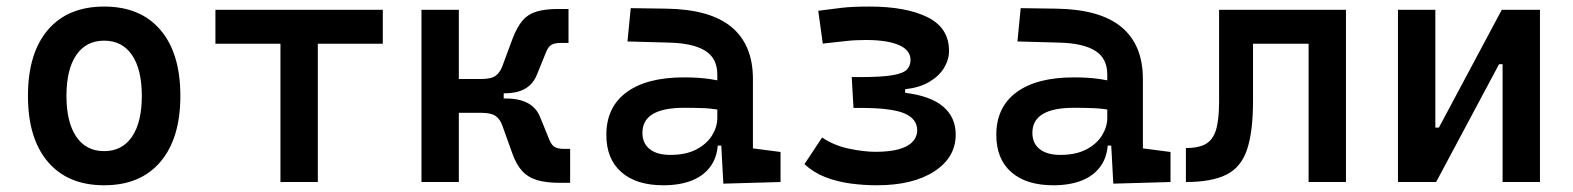

<svg xmlns="http://www.w3.org/2000/svg" viewBox="-20 -547 4728 577"><path d="M293 9.8Q184.1 9.8 124 -60.5Q64 -130.9 64 -258.8Q64 -387.2 124 -457.3Q184.1 -527.3 293 -527.3Q401.9 -527.3 461.9 -457.3Q522 -387.2 522 -258.8Q522 -130.9 461.9 -60.5Q401.9 9.8 293 9.8ZM293 -92.8Q347.2 -92.8 376.7 -136.2Q406.2 -179.7 406.2 -258.8Q406.2 -338.4 376.7 -381.6Q347.2 -424.8 293 -424.8Q238.8 -424.8 209.2 -381.6Q179.7 -338.4 179.7 -258.8Q179.7 -179.7 209.2 -136.2Q238.8 -92.8 293 -92.8Z M822.8 0V-517.6H935.1V0ZM627.4 -415.5V-517.6H1130.4V-415.5Z M1433.6 -266.6 1425.8 -309.6Q1456.1 -309.6 1469.5 -319.3Q1482.9 -329.1 1490.2 -349.6L1520.5 -431.2Q1533.7 -465.8 1550.5 -485.4Q1567.4 -504.9 1593.3 -512.5Q1619.1 -520 1657.2 -520H1688.5V-418H1665Q1647.5 -418 1637.7 -412.6Q1627.9 -407.2 1621.6 -391.6L1593.8 -323.2Q1583 -295.4 1559.1 -281Q1535.2 -266.6 1495.6 -266.6ZM1246.6 0V-517.6H1358.9V0ZM1351.6 -208V-309.6H1493.7V-208ZM1662.1 2.4Q1622.6 2.4 1595.2 -5.4Q1567.9 -13.2 1549.8 -32.5Q1531.7 -51.8 1519.5 -86.4L1490.2 -168Q1483.4 -188.5 1469.7 -198.2Q1456.1 -208 1425.8 -208L1433.6 -251H1500.5Q1581.5 -251 1603.5 -194.3L1631.3 -126Q1637.7 -110.4 1647.5 -105Q1657.2 -99.6 1674.8 -99.6H1693.4V2.4Z M2153.8 4.9 2145.5 -148.4 2135.7 -198.7V-322.8Q2135.7 -371.6 2099.6 -394.3Q2063.5 -417 1992.2 -418.9L1865.7 -422.4L1875.5 -522.5L1982.4 -521Q2114.3 -519 2178.5 -465.6Q2242.7 -412.1 2242.7 -309.6V-101.1L2325.7 -90.3V0ZM1973.6 9.8Q1892.1 9.8 1847.2 -29.8Q1802.2 -69.3 1802.2 -141.6Q1802.2 -225.1 1863 -269.8Q1923.8 -314.5 2035.6 -314.5Q2080.6 -314.5 2115.5 -309.1Q2150.4 -303.7 2179.7 -293.5L2158.2 -213.4Q2126 -220.7 2096.4 -221.9Q2066.9 -223.1 2036.1 -223.1Q1910.6 -223.1 1910.6 -147.9Q1910.6 -116.2 1932.6 -98.9Q1954.6 -81.5 1994.6 -81.5Q2041.5 -81.5 2073 -98.1Q2104.5 -114.7 2120.1 -140.4Q2135.7 -166 2135.7 -192.9V-242.2L2162.1 -109.4H2121.1L2137.7 -125Q2137.7 -80.1 2117.4 -50Q2097.2 -20 2060.5 -5.1Q2023.9 9.8 1973.6 9.8Z M2615.2 9.8Q2575.2 9.8 2535.4 4.4Q2495.6 -1 2460.4 -14.6Q2425.3 -28.3 2397.5 -53.7L2450.7 -133.8Q2485.8 -109.9 2530.8 -100.3Q2575.7 -90.8 2611.3 -90.8Q2651.9 -90.8 2679.7 -98.1Q2707.5 -105.5 2721.9 -120.4Q2736.3 -135.3 2736.3 -155.8Q2736.3 -189.5 2698.2 -206.1Q2660.2 -222.7 2565.4 -222.7H2544.9L2539.6 -315.4H2566.9Q2631.8 -315.4 2663.8 -321.3Q2695.8 -327.1 2706.1 -338.6Q2716.3 -350.1 2716.3 -366.7Q2716.3 -396.5 2681.4 -411.6Q2646.5 -426.8 2582 -426.8Q2548.3 -426.8 2521.7 -423.6Q2495.1 -420.4 2452.6 -416L2439 -514.6Q2475.6 -519.5 2508.3 -523.4Q2541 -527.3 2592.8 -527.3Q2702.6 -527.3 2767.3 -495.4Q2832 -463.4 2832 -394Q2832 -367.7 2817.1 -343Q2802.2 -318.4 2772.9 -301Q2743.7 -283.7 2700.2 -278.8V-268.1Q2776.4 -258.8 2814.2 -226.8Q2852.1 -194.8 2852.1 -142.6Q2852.1 -73.7 2787.8 -32Q2723.6 9.8 2615.2 9.8Z M3325.7 4.9 3317.4 -148.4 3307.6 -198.7V-322.8Q3307.6 -371.6 3271.5 -394.3Q3235.4 -417 3164.1 -418.9L3037.6 -422.4L3047.4 -522.5L3154.3 -521Q3286.1 -519 3350.3 -465.6Q3414.6 -412.1 3414.6 -309.6V-101.1L3497.6 -90.3V0ZM3145.5 9.8Q3064 9.8 3019 -29.8Q2974.1 -69.3 2974.1 -141.6Q2974.1 -225.1 3034.9 -269.8Q3095.7 -314.5 3207.5 -314.5Q3252.4 -314.5 3287.4 -309.1Q3322.3 -303.7 3351.6 -293.5L3330.1 -213.4Q3297.9 -220.7 3268.3 -221.9Q3238.8 -223.1 3208 -223.1Q3082.5 -223.1 3082.5 -147.9Q3082.5 -116.2 3104.5 -98.9Q3126.5 -81.5 3166.5 -81.5Q3213.4 -81.5 3244.9 -98.1Q3276.4 -114.7 3292 -140.4Q3307.6 -166 3307.6 -192.9V-242.2L3334 -109.4H3293L3309.6 -125Q3309.6 -80.1 3289.3 -50Q3269 -20 3232.4 -5.1Q3195.8 9.8 3145.5 9.8Z M3543.9 0V-102.1Q3582 -102.1 3603.8 -114.5Q3625.5 -127 3634.5 -157.2Q3643.6 -187.5 3643.6 -241.2V-517.6H3745.6V-244.6Q3745.6 -150.4 3727.5 -97.2Q3709.5 -43.9 3665.3 -22Q3621.1 0 3543.9 0ZM3912.6 0V-517.6H4024.9V0ZM3668.9 -415.5V-517.6H4006.8V-415.5Z M4258.3 0V-163.6H4304.2L4493.2 -517.6H4527.3V-354H4484.9L4295.9 0ZM4181.2 0V-517.6H4293.5V0ZM4495.6 0V-517.6H4607.9V0Z"/></svg>

Font: Cascadia Code Medium
Style: Regular
Weight: 500
Monospace: yes
Designer: Aaron Bell
Foundry: Saja Typeworks
Version: Version 2407.024